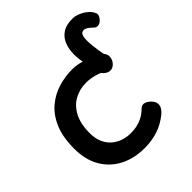

<svg xmlns="http://www.w3.org/2000/svg" viewBox="-273 -1213 1415 1415"><g transform="rotate(-45 434.5 -506.0)"><path d="M416.7 20Q307.8 20 224 -23.3Q140.2 -66.7 92.9 -148.1Q45.7 -229.4 45.7 -345Q45.7 -465 80.6 -546.5Q115.4 -628 173.9 -677Q232.3 -726 303.6 -747.5Q374.9 -769 447.7 -769Q471.6 -769 496.2 -765.2Q520.9 -761.4 543.9 -753.9Q540.3 -774.6 538.1 -795.6Q535.8 -816.7 535.8 -836.4Q535.8 -890 552.8 -934.2Q569.9 -978.4 608.5 -1005.1Q647.1 -1031.8 711 -1031.8Q741.7 -1031.8 770.6 -1020.2Q799.6 -1008.7 823.4 -989.9Q847.3 -971.1 859.6 -950.2Q869.4 -934.8 869.4 -921.4Q869.4 -910.9 860.7 -896.8Q852 -882.7 837.9 -871.9Q823.9 -861.2 808.2 -861.2Q801.7 -861.2 795.8 -862.8Q789.9 -864.4 783.3 -870Q774.1 -878.6 762.8 -888.5Q751.4 -898.4 739.2 -906Q726.9 -913.6 713.6 -913.6Q702.7 -913.6 693.9 -907.7Q685.1 -901.8 680.3 -886.6Q675.4 -871.4 675.4 -843Q675.4 -820.1 678.4 -788.7Q681.3 -757.2 686.1 -728.2Q690.8 -699.2 694.6 -683.7Q710.1 -665.9 711.1 -645.2Q712 -624.6 702.9 -606.1Q693.8 -587.6 677.7 -575.4Q661.6 -563.2 643.2 -563.2Q624.8 -563.2 608.7 -573.1Q592.6 -582.9 580 -599.8Q570.6 -604.6 550.4 -611.1Q530.3 -617.6 504.4 -622.3Q478.4 -627 450.7 -627Q384.6 -627 329.4 -597Q274.3 -567 241 -504.6Q207.7 -442.1 207.7 -345Q207.7 -287.2 226.4 -246.4Q245.1 -205.6 276.2 -179.7Q307.3 -153.9 345.2 -141.9Q383 -130 420.7 -130Q478.6 -130 523.1 -147.5Q567.6 -165 597 -193.9Q609.7 -206.6 618.9 -211.8Q628.2 -217 640.1 -217Q653.4 -217 671.8 -205.7Q690.1 -194.3 703.9 -175.8Q717.7 -157.2 717.7 -135.9Q717.7 -118 706.3 -100Q695 -82 676.4 -67.3Q619.4 -21.8 555.4 -0.9Q491.3 20 416.7 20Z"/></g></svg>

Font: Playpen Sans
Style: Regular
Weight: 400
Designer: Laura Meseguer, Veronika Burian, José Scaglione, Kostas Bartsokas, Vera Evstafieva, Tom Grace, Yorlmar Campos
Foundry: TypeTogether
Version: Version 2.000